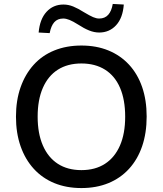

<svg xmlns="http://www.w3.org/2000/svg" viewBox="-20 -945 825 974"><path d="M393 9Q317 9 256 -16Q195 -41 151.5 -88.5Q108 -136 84.5 -203Q61 -270 61 -353Q61 -436 84.5 -502.5Q108 -569 151 -616.5Q194 -664 255.5 -689Q317 -714 393 -714Q469 -714 530 -689Q591 -664 634.5 -617Q678 -570 701 -503.5Q724 -437 724 -354Q724 -270 701 -203Q678 -136 634.5 -88.5Q591 -41 530 -16Q469 9 393 9ZM393 -82Q463 -82 512.5 -114Q562 -146 588.5 -206.5Q615 -267 615 -353Q615 -439 589 -499.5Q563 -560 513 -591.5Q463 -623 393 -623Q323 -623 273.5 -591.5Q224 -560 197.5 -499.5Q171 -439 171 -353Q171 -268 197.5 -207Q224 -146 273.5 -114Q323 -82 393 -82ZM232 -777 176 -780Q182 -848 216 -885Q250 -922 302 -922Q327 -922 351.5 -912Q376 -902 406 -883Q436 -865 452.5 -858Q469 -851 483 -851Q512 -851 529 -870Q546 -889 552 -925L608 -922Q603 -854 569 -817Q535 -780 483 -780Q458 -780 432 -790.5Q406 -801 377 -820Q350 -837 332.5 -844Q315 -851 301 -851Q272 -851 255.5 -832.5Q239 -814 232 -777Z"/></svg>

Font: Nunito Sans 11pt SemiBold
Style: Regular
Weight: 600
Version: Version 3.101;gftools[0.9.27]